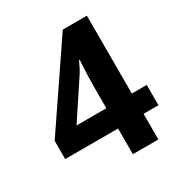

<svg xmlns="http://www.w3.org/2000/svg" viewBox="-168 -836 907 959"><g transform="rotate(-30 286.0 -357.0)"><path d="M555 -148H469V0H322V-148H17V-253L330 -714H469V-265H555ZM322 -386Q322 -409 323 -442Q324 -475 325.5 -503.5Q327 -532 328 -541H324Q315 -521 305 -502Q295 -483 281 -463L150 -265H322Z"/></g></svg>

Font: Noto Sans Gujarati UI
Style: Bold
Weight: 700
Designer: Jelle Bosma - Monotype Design Team, Universal Thirst
Foundry: Monotype Imaging Inc.
Version: Version 2.106; ttfautohint (v1.8.4.7-5d5b)